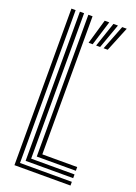

<svg xmlns="http://www.w3.org/2000/svg" viewBox="-152 -861 653 922"><g transform="rotate(20 174.5 -400.0)"><path d="M46.5 0V-800H68V-19H332.8V0ZM89.8 -37.8V-800H111.2V-56.8H332.8V-37.8ZM133 -75.5V-800H154.5V-94.5H332.8V-75.5ZM256.8 -674 306 -800H329.2L277.8 -674ZM180 -674 216.5 -800H239.8L200.8 -674ZM218.5 -674 261.2 -800H284.2L239 -674Z"/></g></svg>

Font: Big Shoulders Inline Display Thin
Style: Bold
Weight: 700
Version: Version 2.002